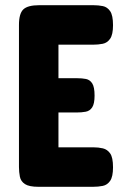

<svg xmlns="http://www.w3.org/2000/svg" viewBox="-20 -710 485 739"><path d="M128 9Q92 9 76 -1.5Q60 -12 56.5 -30Q53 -48 53 -67V-614Q53 -658 70 -674Q87 -690 131 -690H339Q359 -690 376 -686.5Q393 -683 404 -667Q415 -651 415 -613Q415 -577 404 -561Q393 -545 375.5 -541.5Q358 -538 338 -538H205V-409H276Q296 -409 311 -406Q326 -403 335 -389Q344 -375 344 -342Q344 -311 335 -297Q326 -283 310 -280Q294 -277 274 -277H205V-143H339Q359 -143 376 -139Q393 -135 404 -119.5Q415 -104 415 -66Q415 -30 404 -14Q393 2 375.5 5.5Q358 9 338 9Z"/></svg>

Font: Fredoka Condensed SemiBold
Style: Regular
Weight: 600
Width: 3
Designer: Ben Nathan
Foundry: Milena B. Brandão, Ben Nathan
Version: Version 2.001